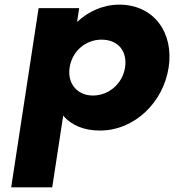

<svg xmlns="http://www.w3.org/2000/svg" viewBox="-20 -548 776 828"><path d="M519.3 -257C508.5 -186 447.8 -136 380.8 -136C314.8 -136 269.5 -186 280.3 -257C291 -327 348.7 -377 417.7 -377C489.7 -377 530 -327 519.3 -257ZM707.3 -257C730.3 -407 643.8 -528 493.8 -528C423.8 -528 359.1 -497 314.6 -455H312.6L321.5 -513H146.5L28.2 260H205.2L252.5 -49C288.2 -8 341.7 15 410.7 15C560.7 15 684.4 -107 707.3 -257Z"/></svg>

Font: Sztylet
Style: BdObl
Weight: 700
Foundry: Cannot Into Space Fonts, PlusOne Fonts
Version: Version 0.12